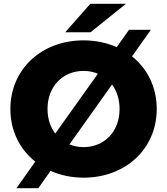

<svg xmlns="http://www.w3.org/2000/svg" viewBox="-20 -928 886 1018"><path d="M273 -220C247 -254 232 -298 232 -350C232 -472 315 -552 423 -552C450 -552 476 -547 499 -537ZM574 -480C599 -446 614 -402 614 -350C614 -228 531 -148 423 -148C396 -148 371 -153 348 -162ZM248 -22C300 1 359 14 423 14C647 14 811 -140 811 -350C811 -465 762 -564 680 -629L780 -770H664L599 -678C547 -701 487 -714 423 -714C199 -714 35 -560 35 -350C35 -234 85 -136 167 -71L67 70H183ZM648 -908H459L326 -757H460Z"/></svg>

Font: Montserrat-Alt1 ExtBd
Style: Regular
Weight: 800
Designer: Differentunic
Foundry: Differentunic
Version: Version 7.222